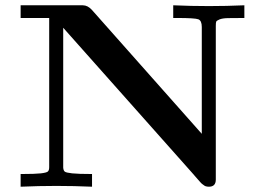

<svg xmlns="http://www.w3.org/2000/svg" viewBox="-20 -706 1004 726"><path d="M58 0V-48H61Q113 -48 134.5 -50.5Q156 -53 161 -57.5Q166 -62 166 -74V-638H58V-686H293Q312 -686 328 -668L743 -200V-604Q743 -628 730 -633Q717 -638 650 -638H635V-686Q702 -683 770 -683Q836 -683 904 -686V-638Q862 -638 841.5 -637.5Q821 -637 810 -632.5Q799 -628 797.5 -624Q796 -620 796 -608V-27Q796 0 770 0Q766 0 763 -0.5Q760 -1 757 -2Q754 -3 751 -5.5Q748 -8 745.5 -9.5Q743 -11 738 -16.5Q733 -22 730 -25.5Q727 -29 719.5 -37.5Q712 -46 706 -53L219 -601V-72Q220 -61 225 -57Q230 -53 253 -50.5Q276 -48 328 -48V0Q260 -3 193 -3Q126 -3 58 0Z"/></svg>

Font: CMU Serif
Style: Bold
Weight: 700
Version: Version 0.7.0